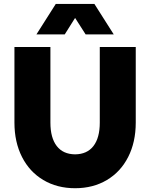

<svg xmlns="http://www.w3.org/2000/svg" viewBox="-20 -947 767 980"><path d="M53.7 -321.3V-707H237.3V-321.3Q237.3 -243.2 269.8 -201.4Q302.2 -159.7 363.3 -159.2Q424.3 -159.7 456.8 -201.4Q489.3 -243.2 489.3 -321.3V-707H672.9V-321.3Q672.9 -221.7 634.3 -145.8Q595.7 -69.8 525.4 -28.1Q455.1 13.7 363.3 13.7Q271.5 13.7 201.2 -28.1Q130.9 -69.8 92.3 -145.8Q53.7 -221.7 53.7 -321.3ZM264.6 -926.8H461.9L560.5 -771.5H417L363.3 -855.5L310.5 -771.5H166Z"/></svg>

Font: Wanted Sans Black
Style: Regular
Weight: 900
Designer: Original Design by Kil Hyung-jin and Kang Hanbin, Wanted Lab, Inc; Hangeul from Source Han Sans by Jang Soo-young and Ka
Foundry: Wanted Lab, Inc.
Version: Version 1.003